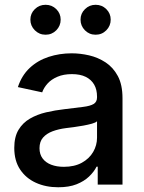

<svg xmlns="http://www.w3.org/2000/svg" viewBox="-20 -771 602 802"><path d="M223.1 11.2Q171.4 11.2 129.9 -7.6Q88.4 -26.4 64 -63Q39.6 -99.6 39.6 -153.3Q39.6 -199.2 57.4 -228.8Q75.2 -258.3 105.2 -275.6Q135.3 -293 172.6 -301.8Q210 -310.5 249 -314.9Q297.4 -320.8 327.1 -324.5Q356.9 -328.1 371.1 -336.7Q385.3 -345.2 385.3 -364.3V-367.2Q385.3 -397 373.3 -417.7Q361.3 -438.5 338.1 -450Q314.9 -461.4 280.3 -461.4Q245.6 -461.4 220 -450.4Q194.3 -439.5 178.7 -422.1Q163.1 -404.8 156.2 -385.3L54.7 -407.2Q70.8 -456.1 104.2 -487.3Q137.7 -518.6 183.1 -533.4Q228.5 -548.3 279.3 -548.3Q314.9 -548.3 352.1 -539.8Q389.2 -531.2 420.9 -510.5Q452.6 -489.7 472.2 -453.4Q491.7 -417 491.7 -360.8V0H388.2V-74.7H383.3Q372.6 -53.2 351.8 -33.4Q331.1 -13.7 299.6 -1.2Q268.1 11.2 223.1 11.2ZM246.6 -74.2Q291 -74.2 322 -91.3Q353 -108.4 369.1 -136.2Q385.3 -164.1 385.3 -195.8V-264.6Q379.9 -258.8 364 -254.4Q348.1 -250 328.1 -246.3Q308.1 -242.7 288.3 -240Q268.6 -237.3 254.9 -235.8Q224.6 -231.9 199.7 -222.7Q174.8 -213.4 159.9 -196.5Q145 -179.7 145 -151.9Q145 -126.5 158 -109.1Q170.9 -91.8 193.8 -83Q216.8 -74.2 246.6 -74.2ZM379.4 -626Q353 -626 334.7 -644.5Q316.4 -663.1 316.4 -689Q316.4 -714.8 335 -732.9Q353.5 -751 379.4 -751Q405.8 -751 424.1 -732.9Q442.4 -714.8 442.4 -689Q442.4 -663.1 424.1 -644.5Q405.8 -626 379.4 -626ZM170.4 -626Q144 -626 125.5 -644.5Q106.9 -663.1 106.9 -689Q106.9 -714.8 125.5 -732.9Q144 -751 170.4 -751Q196.8 -751 215.1 -732.9Q233.4 -714.8 233.4 -689Q233.4 -663.1 215.1 -644.5Q196.8 -626 170.4 -626Z"/></svg>

Font: Inter 17pt Medium
Style: Regular
Weight: 500
Version: Version 4.001;git-66647c0bb